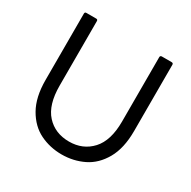

<svg xmlns="http://www.w3.org/2000/svg" viewBox="-173 -918 1118 1125"><g transform="rotate(30 385.5 -355.5)"><path d="M86 -291V-740Q86 -751 97 -751H163Q174 -751 174 -740V-304Q174 -174 232 -110.5Q290 -47 385 -47Q478 -47 537 -111Q596 -175 596 -304V-740Q596 -751 608 -751H673Q685 -751 685 -740V-291Q685 -175 642.5 -100.5Q600 -26 532 7Q464 40 385 40Q306 40 238.5 7Q171 -26 128.5 -100.5Q86 -175 86 -291Z"/></g></svg>

Font: LINE Seed JP_TTF Regular
Style: Regular
Weight: 400
Designer: LINE & Fontrix & Fontworks
Version: Version 1.002